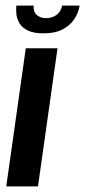

<svg xmlns="http://www.w3.org/2000/svg" viewBox="-20 -668 305 688"><path d="M2.4 0 72.4 -495H186.1L116.1 0ZM135.7 -548.5Q100.8 -548.5 80.2 -558.5Q59.5 -568.5 50.2 -584.1Q40.8 -599.7 38.8 -616.8Q36.9 -633.8 38.5 -647.9H100.5Q98.8 -625.4 112 -614.2Q125.3 -603 144.8 -603Q165.6 -603 181.5 -613.7Q197.4 -624.4 202.7 -647.9H265.3Q261.3 -622.3 246.3 -599.6Q231.2 -576.8 204.2 -562.6Q177.2 -548.5 135.7 -548.5Z"/></svg>

Font: Alumni Sans Thin
Style: Italic
Weight: 100
Italic angle: -8°
Designer: Robert E. Leuschke
Foundry: Robert E. Leuschke
Version: Version 1.016